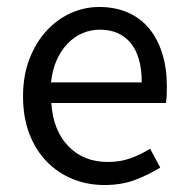

<svg xmlns="http://www.w3.org/2000/svg" viewBox="-20 -518 536 550"><path d="M279 12Q230 12 187.5 -5.5Q145 -23 113.5 -55.5Q82 -88 64 -135Q46 -182 46 -242Q46 -302 64.5 -349.5Q83 -397 113.5 -430Q144 -463 183 -480.5Q222 -498 264 -498Q310 -498 346.5 -482Q383 -466 407.5 -436Q432 -406 445 -364Q458 -322 458 -270Q458 -257 457.5 -244.5Q457 -232 455 -223H127Q132 -145 175.5 -99.5Q219 -54 289 -54Q324 -54 353.5 -64.5Q383 -75 410 -92L439 -38Q407 -18 368 -3Q329 12 279 12ZM126 -282H386Q386 -356 354.5 -394.5Q323 -433 266 -433Q240 -433 216.5 -423Q193 -413 174 -393.5Q155 -374 142.5 -346Q130 -318 126 -282Z"/></svg>

Font: Pinyin1712
Style: Regular
Weight: 400
Version: Version 1